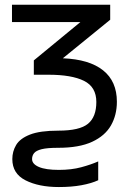

<svg xmlns="http://www.w3.org/2000/svg" viewBox="-20 -543 558 798"><path d="M224.6 234.4Q141.1 234.4 86.2 206.5Q31.2 178.7 31.2 118.2Q31.2 86.4 47.1 59.6Q63 32.7 104.5 16.4Q146 0 222.7 0Q311 0 345.7 -28.6Q380.4 -57.1 380.4 -119.1Q380.4 -181.6 329.1 -207Q277.8 -232.4 181.6 -232.4H120.6V-292L314 -451.2H29.8V-523.4H438V-460.9L241.2 -300.8Q351.1 -296.4 408.4 -250.7Q465.8 -205.1 465.8 -120.1Q465.8 -64.9 441.2 -21.7Q416.5 21.5 362.8 46.4Q309.1 71.3 221.7 71.3Q176.3 71.3 153.1 77.1Q129.9 83 121.6 93.5Q113.3 104 113.3 118.2Q113.3 138.7 141.6 150.9Q169.9 163.1 224.6 163.1Q276.9 163.1 317.6 152.1Q358.4 141.1 388.2 127.9V206.1Q359.9 219.2 318.6 226.8Q277.3 234.4 224.6 234.4Z"/></svg>

Font: Lunasima
Style: Regular
Weight: 400
Designer: The DocRepair Project, Monotype Design Team
Foundry: Google
Version: Version 2.009